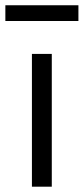

<svg xmlns="http://www.w3.org/2000/svg" viewBox="-48 -703 315 723"><path d="M72.2 0V-500H147V0ZM-27.8 -623.9V-683.2H247.3V-623.9Z"/></svg>

Font: Titillium Web
Style: Bold
Weight: 700
Designer: Mohamed Gaber, Accademia di Belle Arti di Urbino
Foundry: Kief Type Foundry, Accademia di Belle Arti di Urbino
Version: Version 3.000